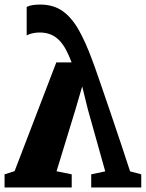

<svg xmlns="http://www.w3.org/2000/svg" viewBox="-23 -822 640 842"><path d="M153 -802Q211 -802 251 -773.8Q291 -745.5 321.5 -692Q352 -638.5 380.5 -561Q383 -555.5 395 -521.5Q407 -487.5 425 -435Q443 -382.5 464.5 -319.5Q486 -256.5 507.5 -191.8Q529 -127 547.5 -70.5L596.5 -57.5V0H377V-57.5L438.5 -70.5L362.5 -341.5L337.5 -443L307.5 -340.5L225 -71L291.5 -57.5V0H-3V-57.5L41 -71.5L224 -548.5H291Q279 -580.5 265.8 -605Q252.5 -629.5 235.8 -646.2Q219 -663 198.2 -671.2Q177.5 -679.5 150.5 -679.5Q133 -679.5 117.2 -675.5Q101.5 -671.5 94 -666.5V-791.5Q104 -797 119 -799.5Q134 -802 153 -802Z"/></svg>

Font: Merriweather 36pt Black
Style: Regular
Weight: 900
Version: Version 2.100